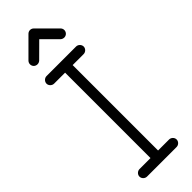

<svg xmlns="http://www.w3.org/2000/svg" viewBox="-339 -1029 1075 1075"><g transform="rotate(-45 198.0 -492.0)"><path d="M81.1 -29.8C64.9 -29.8 50.8 -16.1 50.8 0C50.8 16.1 64.9 29.8 81.1 29.8H314.9C331.1 29.8 345.2 16.1 345.2 0C345.2 -16.1 331.1 -29.8 314.9 -29.8H228V-706.1H314.9C331.1 -706.1 345.2 -720.2 345.2 -735.8C345.2 -752 331.1 -766.1 314.9 -766.1H81.1C64.9 -766.1 50.8 -752 50.8 -735.8C50.8 -720.2 64.9 -706.1 81.1 -706.1H168V-29.8ZM70.8 -898.9C59.1 -887.2 59.1 -868.2 70.8 -856.4C83 -845.2 101.1 -845.7 112.8 -856L198.2 -940.9L283.2 -856C294.9 -845.7 313 -845.2 324.7 -856.4C336.9 -868.2 336.9 -887.2 325.2 -898.9L219.2 -1004.9C207 -1017.1 188.5 -1016.6 176.8 -1004.9Z"/></g></svg>

Font: Nemoy
Style: Medium
Weight: 500
Designer: BSozoo
Foundry: BSozoo
Version: Version 001.000